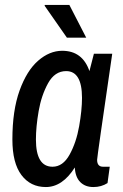

<svg xmlns="http://www.w3.org/2000/svg" viewBox="-20 -743 496 775"><path d="M30 -180Q30 -297 59 -377.5Q88 -458 134 -498Q180 -538 231 -538Q313 -538 341 -456L359 -526H433Q372 -109 372 -98Q372 -70 396 -70H423L414 -4Q389 12 357 12Q324 12 304 -8Q284 -28 282 -67Q232 12 165 12Q103 12 66.5 -36.5Q30 -85 30 -180ZM311 -348Q311 -456 247 -456Q201 -456 174 -407Q147 -358 136 -294.5Q125 -231 125 -180Q125 -70 192 -70Q234 -70 261 -119Q288 -168 299.5 -233.5Q311 -299 311 -348ZM160 -720 161 -723H260L328 -591H250Z"/></svg>

Font: Archivo Narrow Medium
Style: Italic
Weight: 500
Italic angle: -8°
Designer: Hector Gatti
Foundry: Omnibus-Type
Version: Version 2.001